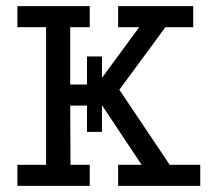

<svg xmlns="http://www.w3.org/2000/svg" viewBox="-20 -609 717 629"><path d="M37 -589H274V-520H210V-332H298L436 -520H367V-589H613V-520H522L371 -315L536 -69H636V0H367V-69H444L315 -263H210L211 -69H274V0H37V-69H131V-520H37ZM265 -177V-424H314V-177Z"/></svg>

Font: Podkova
Style: Regular
Weight: 400
Designer: Ilya Yudin
Foundry: Cyreal (www.cyreal.org)
Version: Version 2.103